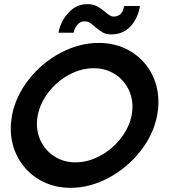

<svg xmlns="http://www.w3.org/2000/svg" viewBox="-20 -897 816 926"><path d="M32 -277Q32 -308 38 -341Q56 -434 119.5 -514.5Q183 -595 273 -642.5Q363 -690 456 -690Q539 -690 604.5 -652.5Q670 -615 707 -550Q744 -485 744 -405Q744 -374 738 -341Q720 -247 656 -166.5Q592 -86 502.5 -38.5Q413 9 320 9Q238 9 172 -29Q106 -67 69 -132.5Q32 -198 32 -277ZM158 -301Q158 -249 182 -206.5Q206 -164 248.5 -139Q291 -114 344 -114Q404 -114 462 -145Q520 -176 561.5 -228.5Q603 -281 615 -341Q619 -360 619 -382Q619 -433 594.5 -476Q570 -519 527.5 -543.5Q485 -568 432 -568Q372 -568 314 -537Q256 -506 215 -453.5Q174 -401 162 -341Q158 -322 158 -301ZM440 -766Q425 -780 413.5 -787Q402 -794 387 -794Q366 -794 352 -776Q338 -758 335 -739H262Q272 -794 310 -835.5Q348 -877 401 -877Q428 -877 448 -866.5Q468 -856 489 -838Q502 -827 511 -822Q520 -817 528 -817Q547 -817 560 -828Q573 -839 579 -868H655Q645 -807 608.5 -769Q572 -731 517 -731Q493 -731 476.5 -740Q460 -749 440 -766Z"/></svg>

Font: Teachers SemiBold
Style: Italic
Weight: 600
Designer: Alfredo Marco Pradil & Chank Diesel
Version: Version 0.009